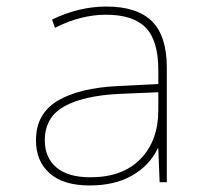

<svg xmlns="http://www.w3.org/2000/svg" viewBox="-20 -557 640 587"><path d="M90 -128Q90 -209 155.5 -248.5Q221 -288 341 -294L464 -300V-343Q464 -433 425.5 -472.5Q387 -512 304 -512Q227 -512 148 -472L139 -497Q221 -537 305 -537Q399 -537 444.5 -492Q490 -447 490 -350V0H468L464 -103H462Q438 -52 385 -21Q332 10 254 10Q174 10 132 -27Q90 -64 90 -128ZM464 -220V-275L346 -270Q237 -265 177 -232Q117 -199 117 -128Q117 -75 152.5 -45Q188 -15 256 -15Q355 -15 409.5 -71Q464 -127 464 -220Z"/></svg>

Font: Noto Sans Mono UI Thin
Style: Regular
Weight: 250
Monospace: yes
Designer: Monotype Design team
Foundry: Monotype Imaging Inc.
Version: Version 1.000